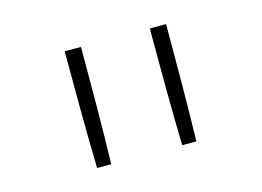

<svg xmlns="http://www.w3.org/2000/svg" viewBox="-57 -869 714 523"><g transform="rotate(-15 300.0 -607.0)"><path d="M400 -442Q398 -524 397.5 -606.5Q397 -689 397 -772H443Q443 -689 442.5 -606.5Q442 -524 440 -442ZM160 -442Q158 -524 157.5 -606.5Q157 -689 157 -772H203Q203 -689 202.5 -606.5Q202 -524 200 -442Z"/></g></svg>

Font: Iosevka Etoile Extralight
Style: Regular
Weight: 200
Designer: Belleve Invis
Foundry: Belleve Invis
Version: Version 22.1.2; ttfautohint (v1.8.4)